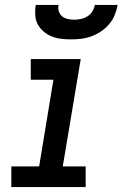

<svg xmlns="http://www.w3.org/2000/svg" viewBox="-20 -760 498 780"><path d="M26 0V-84H139L197 -436H105V-520H308L235 -84H328V0ZM268 -600Q248 -600 227.5 -602.5Q207 -605 189 -612.5Q171 -620 156.5 -632.5Q142 -645 133 -662Q124 -679 123 -699.5Q122 -720 125 -740H218Q215 -727 219 -714Q223 -701 232.5 -693.5Q242 -686 255 -683Q268 -680 281 -680Q295 -680 309 -683Q323 -686 335 -693.5Q347 -701 355 -713.5Q363 -726 365 -740H458Q454 -719 446 -699Q438 -679 423.5 -662Q409 -645 390.5 -632.5Q372 -620 351.5 -612.5Q331 -605 310 -602.5Q289 -600 268 -600Z"/></svg>

Font: Iosevka Etoile Medium Oblique
Style: Regular
Weight: 500
Italic angle: -9°
Designer: Belleve Invis
Foundry: Belleve Invis
Version: Version 15.5.2; ttfautohint (v1.8.4)